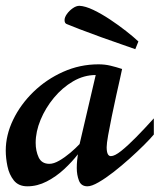

<svg xmlns="http://www.w3.org/2000/svg" viewBox="-22 -634 555 668"><path d="M73.2 14.2Q42.5 14.2 26.1 -6.3Q9.8 -26.9 3.9 -55.7Q-2 -84.5 -2 -109.9Q-2 -164.1 23.7 -217.3Q49.3 -270.5 94.2 -314.2Q139.2 -357.9 197.5 -384Q255.9 -410.2 320.8 -410.2Q342.8 -410.2 362.3 -405.5Q381.8 -400.9 402.8 -394Q401.9 -388.2 396 -362.5Q390.1 -336.9 382.3 -301.3Q374.5 -265.6 366.9 -229Q359.4 -192.4 354.2 -163.3Q349.1 -134.3 349.1 -122.1Q349.1 -90.8 363.8 -90.8Q377 -90.8 399.7 -108.9Q422.4 -127 451.7 -156.7Q481 -186.5 513.2 -222.2V-166Q501.5 -151.9 479.2 -129.6Q457 -107.4 429.2 -82.5Q401.4 -57.6 373.3 -35.6Q345.2 -13.7 321 0.2Q296.9 14.2 282.2 14.2Q260.3 14.2 252.7 -5.6Q245.1 -25.4 245.1 -49.8Q245.1 -62.5 246.3 -75Q247.6 -87.4 249 -97.2Q229 -71.3 201.2 -45.4Q173.3 -19.5 140.6 -2.7Q107.9 14.2 73.2 14.2ZM149.9 -64Q165 -64 184.3 -75.2Q203.6 -86.4 222.7 -102.5Q241.7 -118.7 254.9 -132.8L311 -373Q270 -373 232.4 -351.1Q194.8 -329.1 165.5 -293.7Q136.2 -258.3 119.1 -217Q102.1 -175.8 102.1 -137.2Q102.1 -108.9 112.5 -86.4Q123 -64 149.9 -64ZM448.7 -462.9Q431.2 -469.2 399.9 -480Q368.7 -490.7 330.6 -504.4Q292.5 -518.1 254.4 -532.7L211.4 -549.8Q202.6 -552.2 202.6 -564Q202.6 -573.7 210.7 -585.2Q218.8 -596.7 231 -605.2Q243.2 -613.8 254.4 -613.8Q274.9 -612.8 303 -599.4Q331.1 -585.9 360.8 -566.2Q390.6 -546.4 416.7 -525.9Q442.9 -505.4 459.5 -489.7Z"/></svg>

Font: Norican
Style: Regular
Weight: 400
Designer: Vernon Adams
Foundry: Vernon Adams
Version: Version 1.100; ttfautohint (v1.8.4.7-5d5b);gftools[0.9.33]